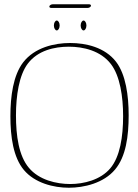

<svg xmlns="http://www.w3.org/2000/svg" viewBox="-20 -881 656 910"><path d="M213.9 -849.6C213.9 -845.7 217.8 -843.3 223.6 -843.3H394.5C401.9 -843.3 411.1 -847.7 411.1 -854.5C411.1 -858.4 407.2 -860.8 401.4 -860.8H230.5C223.1 -860.8 213.9 -856.4 213.9 -849.6ZM235.4 -760.3C235.4 -747.6 241.7 -736.8 249 -736.8C256.3 -736.8 262.7 -747.6 262.7 -760.3C262.7 -772.9 256.3 -783.7 249 -783.7C241.7 -783.7 235.4 -772.9 235.4 -760.3ZM362.3 -760.3C362.3 -747.6 368.7 -736.8 376 -736.8C383.3 -736.8 389.6 -747.6 389.6 -760.3C389.6 -772.9 383.3 -783.7 376 -783.7C368.7 -783.7 362.3 -772.9 362.3 -760.3ZM306.2 -659.7C374.5 -659.7 457 -641.1 505.9 -577.1C548.8 -521 563.5 -423.3 563.5 -330.6C563.5 -232.9 548.8 -138.2 502.9 -83.5C456.5 -28.3 377.4 -8.8 312.5 -8.8C247.6 -8.8 165 -27.8 116.7 -85.9C69.3 -142.1 55.7 -236.8 55.7 -334.5C55.7 -427.2 70.3 -525.4 112.3 -580.1C159.2 -641.6 237.3 -659.7 306.2 -659.7ZM312.5 -677.2C237.8 -677.2 144 -656.2 89.4 -585C42.5 -523.4 29.3 -424.3 29.3 -330.6C29.3 -231.9 43 -135.3 93.3 -75.2C145.5 -13.2 234.4 8.8 306.2 8.8C377.9 8.8 471.2 -12.7 525.4 -77.6C577.1 -139.2 589.8 -235.8 589.8 -334.5C589.8 -428.2 576.2 -527.8 530.3 -587.9C477.5 -656.7 387.7 -677.2 312.5 -677.2Z"/></svg>

Font: WireWyrm
Style: Light
Weight: 200
Version: Version 001.000